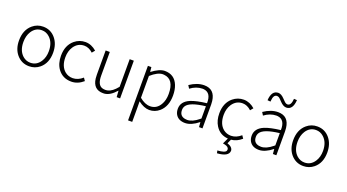

<svg xmlns="http://www.w3.org/2000/svg" viewBox="-68 -1548 4607 2552"><g transform="rotate(20 2236.0 -272.0)"><path d="M296.9 12.7Q188.5 12.7 119.1 -70.3Q55.7 -146.5 55.7 -265.6Q55.7 -414.1 149.4 -493.2Q212.9 -546.9 296.9 -546.9Q405.3 -546.9 473.6 -463.9Q538.1 -385.7 538.1 -265.6Q538.1 -117.2 443.4 -39.1Q379.9 12.7 296.9 12.7ZM296.9 -37.1Q385.7 -37.1 437.5 -117.2Q477.5 -178.7 477.5 -265.6Q477.5 -387.7 405.3 -453.1Q358.4 -496.1 296.9 -496.1Q208 -496.1 156.2 -415Q117.2 -352.5 117.2 -265.6Q117.2 -142.6 189.5 -78.1Q236.3 -37.1 296.9 -37.1Z M893.6 12.7Q771.5 12.7 703.1 -80.1Q649.4 -154.3 649.4 -265.6Q649.4 -413.1 744.1 -492.2Q810.5 -546.9 896.5 -546.9Q981.4 -545.9 1052.7 -482.4L1019.5 -442.4Q961.9 -496.1 897.5 -496.1Q806.6 -496.1 752.9 -417Q710.9 -353.5 710.9 -265.6Q710.9 -136.7 787.1 -74.2Q834 -37.1 896.5 -37.1Q970.7 -38.1 1036.1 -95.7L1063.5 -55.7Q984.4 12.7 893.6 12.7Z M1344.7 12.7Q1205.1 12.7 1186.5 -137.7Q1183.6 -163.1 1183.6 -192.4V-533.2H1242.2V-199.2Q1242.2 -69.3 1312.5 -45.9Q1333 -39.1 1357.4 -39.1Q1424.8 -39.1 1487.3 -102.5Q1504.9 -120.1 1523.4 -142.6V-533.2H1582V0H1533.2L1527.3 -87.9H1524.4Q1446.3 2 1367.2 11.7Q1355.5 12.7 1344.7 12.7Z M1781.2 238.3V-533.2H1830.1L1836.9 -467.8H1838.9Q1941.4 -545.9 2016.6 -546.9Q2155.3 -546.9 2206.1 -418.9Q2230.5 -357.4 2230.5 -275.4Q2230.5 -123 2139.6 -42Q2077.1 12.7 1996.1 12.7Q1920.9 11.7 1838.9 -51.8L1839.8 45.9V238.3ZM1990.2 -38.1Q2081.1 -38.1 2130.9 -122.1Q2168.9 -185.5 2168.9 -275.4Q2168.9 -482.4 2024.4 -495.1Q2014.6 -496.1 2005.9 -496.1Q1934.6 -495.1 1839.8 -411.1V-102.5Q1916 -38.1 1990.2 -38.1Z M2503.9 12.7Q2407.2 12.7 2368.2 -55.7Q2349.6 -88.9 2349.6 -133.8Q2349.6 -237.3 2466.8 -286.1Q2545.9 -318.4 2689.5 -335Q2693.4 -482.4 2586.9 -495.1Q2577.1 -496.1 2567.4 -496.1Q2479.5 -495.1 2399.4 -434.6L2373 -476.6Q2475.6 -546.9 2575.2 -546.9Q2724.6 -546.9 2744.1 -385.7Q2747.1 -362.3 2747.1 -337.9V0H2698.2L2692.4 -68.4H2690.4Q2590.8 11.7 2503.9 12.7ZM2516.6 -36.1Q2588.9 -36.1 2676.8 -108.4Q2683.6 -114.3 2689.5 -119.1V-292Q2468.8 -266.6 2422.9 -193.4Q2407.2 -168 2407.2 -136.7Q2407.2 -54.7 2484.4 -39.1Q2500 -36.1 2516.6 -36.1Z M3154.3 11.7 3127 72.3Q3202.1 96.7 3206.1 148.4Q3204.1 234.4 3041 245.1L3033.2 208Q3141.6 201.2 3154.3 167Q3157.2 159.2 3157.2 151.4Q3157.2 113.3 3097.7 99.6Q3085 96.7 3071.3 94.7L3110.4 11.7Q2994.1 2.9 2933.6 -93.8Q2888.7 -165 2888.7 -265.6Q2888.7 -413.1 2983.4 -492.2Q3049.8 -546.9 3135.7 -546.9Q3220.7 -545.9 3292 -482.4L3258.8 -442.4Q3201.2 -496.1 3136.7 -496.1Q3045.9 -496.1 2992.2 -417Q2950.2 -353.5 2950.2 -265.6Q2950.2 -136.7 3026.4 -74.2Q3073.2 -37.1 3135.7 -37.1Q3210 -38.1 3275.4 -95.7L3302.7 -55.7Q3233.4 4.9 3154.3 11.7Z M3548.8 12.7Q3452.1 12.7 3413.1 -55.7Q3394.5 -88.9 3394.5 -133.8Q3394.5 -237.3 3511.7 -286.1Q3590.8 -318.4 3734.4 -335Q3738.3 -482.4 3631.8 -495.1Q3622.1 -496.1 3612.3 -496.1Q3524.4 -495.1 3444.3 -434.6L3418 -476.6Q3520.5 -546.9 3620.1 -546.9Q3769.5 -546.9 3789.1 -385.7Q3792 -362.3 3792 -337.9V0H3743.2L3737.3 -68.4H3735.4Q3635.7 11.7 3548.8 12.7ZM3561.5 -36.1Q3633.8 -36.1 3721.7 -108.4Q3728.5 -114.3 3734.4 -119.1V-292Q3513.7 -266.6 3467.8 -193.4Q3452.1 -168 3452.1 -136.7Q3452.1 -54.7 3529.3 -39.1Q3544.9 -36.1 3561.5 -36.1ZM3698.2 -640.6Q3655.3 -640.6 3609.4 -688.5Q3573.2 -727.5 3562.5 -734.4Q3546.9 -744.1 3532.2 -744.1Q3481.4 -744.1 3475.6 -655.3Q3474.6 -649.4 3474.6 -643.6L3431.6 -647.5Q3440.4 -788.1 3534.2 -789.1Q3576.2 -789.1 3621.1 -741.2Q3657.2 -703.1 3668.9 -695.3Q3684.6 -685.5 3699.2 -685.5Q3750 -687.5 3755.9 -785.2L3798.8 -782.2Q3790 -641.6 3698.2 -640.6Z M4174.8 12.7Q4066.4 12.7 3997.1 -70.3Q3933.6 -146.5 3933.6 -265.6Q3933.6 -414.1 4027.3 -493.2Q4090.8 -546.9 4174.8 -546.9Q4283.2 -546.9 4351.6 -463.9Q4416 -385.7 4416 -265.6Q4416 -117.2 4321.3 -39.1Q4257.8 12.7 4174.8 12.7ZM4174.8 -37.1Q4263.7 -37.1 4315.4 -117.2Q4355.5 -178.7 4355.5 -265.6Q4355.5 -387.7 4283.2 -453.1Q4236.3 -496.1 4174.8 -496.1Q4085.9 -496.1 4034.2 -415Q3995.1 -352.5 3995.1 -265.6Q3995.1 -142.6 4067.4 -78.1Q4114.3 -37.1 4174.8 -37.1Z"/></g></svg>

Font: Taipei Sans TC Beta Light
Style: Regular
Weight: 300
Designer: JT Foundry
Foundry: JT Foundry
Version: Version 1.000